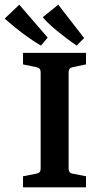

<svg xmlns="http://www.w3.org/2000/svg" viewBox="-63 -797 420 817"><path d="M303 -523 246 -511Q229 -508 229 -490V-80Q229 -61 246 -58L303 -47V0H35V-47L92 -58Q110 -61 110 -79V-490Q110 -508 92 -511L35 -523V-572H303ZM295 -635 263 -603Q240 -619 213 -639.5Q186 -660 161 -681.5Q136 -703 119 -724L185 -777ZM140 -637 111 -603Q87 -617 58.5 -637Q30 -657 3.5 -678.5Q-23 -700 -43 -718L19 -777Z"/></svg>

Font: Yrsa SemiBold
Style: Regular
Weight: 600
Version: Version 2.004